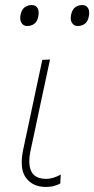

<svg xmlns="http://www.w3.org/2000/svg" viewBox="-20 -731 373 760"><path d="M162 9Q109.5 9 83 -27Q66 -49.5 66 -88.5Q66 -111.5 72 -140Q80.5 -180.5 87 -210Q93.5 -239 100 -271Q113 -332.5 124.2 -385.2Q135.5 -438 147.5 -494L178 -495.5Q158 -402.5 141.2 -324Q124.5 -245.5 113 -191L102 -140Q96 -113 96 -92.5Q96 -68.5 104 -52.5Q118.5 -23 163.5 -23Q189.5 -23 220.5 -40L218.5 -4.5Q208.5 1 194.5 5Q180.5 9 162 9ZM287.5 -628Q272.5 -628 265 -640.5Q260 -648.5 260 -659.5Q260 -666 261.5 -673Q266 -694 278.2 -702.5Q290.5 -711 305.5 -711Q321.5 -711 328.5 -699Q333 -691.5 333 -680Q333 -673.5 331.5 -666Q328 -646 316 -637Q304 -628 287.5 -628ZM87.5 -628Q72.5 -628 65 -640.5Q60 -648.5 60 -659.5Q60 -666 61.5 -673Q66 -694 78.2 -702.5Q90.5 -711 105.5 -711Q121.5 -711 128.5 -699Q133 -691.5 133 -680Q133 -673.5 131.5 -666Q128 -646 116 -637Q104 -628 87.5 -628Z"/></svg>

Font: Heraclito Thin
Style: Italic
Weight: 100
Italic angle: -12°
Designer: Kostas Bartsokas (font) & Cristiano Sobral (main changes)
Foundry: Kostas Bartsokas (font) & Cristiano Sobral (main changes)
Version: Version 1.00;July 8, 2020;FontCreator 13.0.0.2655 64-bit